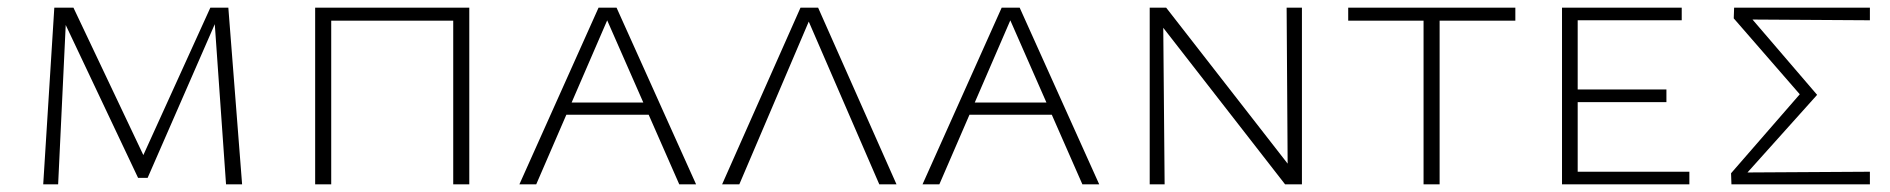

<svg xmlns="http://www.w3.org/2000/svg" viewBox="-20 -482 4942 502"><path d="M571 0 540 -441 553 -445 366 -17H341L137 -448L146 -462H172L365 -55H345L530 -462H577L613 0ZM93 0 122 -462H154L132 0Z M1165 0V-462H1207V0ZM804 0V-462H846V0ZM818 -428V-462H1192V-428Z M1338 0 1545 -462H1592L1800 0H1756L1560 -446H1575L1382 0ZM1439 -182 1451 -214H1680L1695 -182Z M1868 0 2073 -462H2119L2324 0H2279L2087 -443H2102L1913 0Z M2392 0 2599 -462H2646L2854 0H2810L2614 -446H2629L2436 0ZM2493 -182 2505 -214H2734L2749 -182Z M2986 0V-462H3021L3025 0ZM3361 0H3340L3003 -433V-462H3029L3360 -37ZM3384 -462V0H3347L3344 -462Z M3702 0V-462H3744V0ZM3505 -428V-462H3942V-428Z M4064 0V-462H4105V0ZM4078 0V-33H4397V0ZM4078 -215V-248H4337V-215ZM4078 -429V-462H4377V-429Z M4507 0 4506 -29 4700 -252V-219L4513 -434L4514 -462H4869V-429L4551 -431L4550 -445L4731 -234L4539 -20L4538 -31L4869 -33V0Z"/></svg>

Font: Ysabeau SC ExtraLight
Style: Regular
Weight: 250
Designer: Christian Thalmann (Catharsis Fonts)
Version: Version 2.001;gftools[0.9.30]; featfreeze: smcp